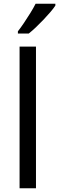

<svg xmlns="http://www.w3.org/2000/svg" viewBox="-20 -1010 317 1030"><path d="M173 0H85V-760H173ZM277 -980Q268 -966 251 -946Q234 -926 213.5 -904.5Q193 -883 172.5 -863.5Q152 -844 134 -830H76V-842Q91 -861 108.5 -887Q126 -913 143 -940.5Q160 -968 171 -990H277Z"/></svg>

Font: Noto Sans New Tai Lue
Style: Regular
Weight: 400
Designer: Monotype Design Team
Foundry: Monotype Imaging Inc.
Version: Version 2.003